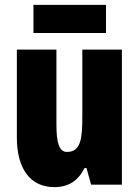

<svg xmlns="http://www.w3.org/2000/svg" viewBox="-20 -756 569 786"><path d="M414 -736H117V-621H414ZM479 -553H317V-280C317 -191 312 -134 254 -134C222 -134 211 -172 211 -246V-553H49V-193C49 -64 105 10 202 10C261 10 300 -16 326 -68H334L353 0H479Z"/></svg>

Font: Noto Sans Gujarati ExtraCondensed Black
Style: Regular
Weight: 900
Width: 2
Designer: Jelle Bosma - Monotype Design Team, Universal Thirst
Foundry: Monotype Imaging Inc.
Version: Version 2.106